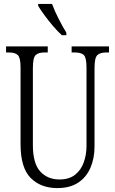

<svg xmlns="http://www.w3.org/2000/svg" viewBox="-20 -951 589 981"><path d="M273 10Q188 10 136.5 -42Q85 -94 85 -215V-607Q85 -656 71 -669.5Q57 -683 25 -683H11V-714H224V-683H208Q176 -683 162 -669.5Q148 -656 148 -603V-210Q148 -116 185.5 -75Q223 -34 284 -34Q333 -34 363.5 -58Q394 -82 408 -121.5Q422 -161 422 -205V-606Q422 -656 408.5 -669.5Q395 -683 362 -683H346V-714H537V-683H524Q491 -683 477 -669Q463 -655 463 -604V-203Q463 -142 442 -93.5Q421 -45 379 -17.5Q337 10 273 10ZM296 -771Q276 -789 251.5 -817.5Q227 -846 206 -875Q185 -904 175 -921V-931H246Q258 -897 279.5 -855Q301 -813 319 -784V-771Z"/></svg>

Font: Noto Serif Ethiopic ExtraCondensed Light
Style: Regular
Weight: 300
Width: 2
Designer: Monotype Design Team
Foundry: Monotype Imaging Inc.
Version: Version 2.102; ttfautohint (v1.8.4.7-5d5b)